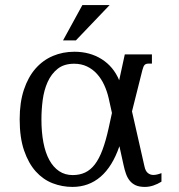

<svg xmlns="http://www.w3.org/2000/svg" viewBox="-20 -736 717 767"><path d="M269.5 10.7Q228.5 10.7 190.4 -3.9Q152.3 -18.6 123 -51Q93.8 -83.5 76.2 -134.8Q58.6 -186 58.6 -259.3Q58.6 -326.7 75.4 -377.4Q92.3 -428.2 121.8 -461.9Q151.4 -495.6 191.2 -512.5Q231 -529.3 277.3 -529.3Q338.9 -529.3 386 -499.8Q433.1 -470.2 456.1 -415.5L478.5 -518.6H586.9V-481.9H573.2Q563 -481.9 557.9 -476.8Q552.7 -471.7 548.8 -456.1L507.3 -291L557.1 -71.3Q561 -52.7 570.6 -44.9Q580.1 -37.1 592.8 -37.1Q600.1 -37.1 608.2 -39.1Q616.2 -41 625 -44.4V-10.3Q609.4 -0.5 592.5 5.1Q575.7 10.7 558.6 10.7Q536.6 10.7 522.2 4.2Q507.8 -2.4 498.3 -14.2Q488.8 -25.9 483.2 -42Q477.5 -58.1 473.6 -76.7L457 -151.9Q429.2 -70.8 381.8 -30Q334.5 10.7 269.5 10.7ZM276.4 -481.4Q235.4 -481.4 210 -460.9Q184.6 -440.4 170.2 -408.2Q155.8 -376 150.6 -336.7Q145.5 -297.4 145.5 -259.3Q145.5 -208.5 153.3 -167.2Q161.1 -126 177 -96.9Q192.9 -67.9 216.3 -52.2Q239.7 -36.6 270.5 -36.6Q298.3 -36.6 320.1 -46.9Q341.8 -57.1 358.9 -79.3Q376 -101.6 389.4 -137.5Q402.8 -173.3 414.1 -224.6L427.2 -284.7L414.1 -343.8Q407.7 -371.6 396.2 -396.5Q384.8 -421.4 367.7 -440.4Q350.6 -459.5 327.6 -470.5Q304.7 -481.4 276.4 -481.4ZM309.1 -715.8H418L283.2 -574.7H231.9Z"/></svg>

Font: Arian Grqi
Style: Regular
Weight: 400
Designer: Ruben Hakobyan (Tarumian)
Foundry: Ruben Hakobyan (Tarumian)
Version: Version 1.003